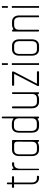

<svg xmlns="http://www.w3.org/2000/svg" viewBox="802 -1247 446 2090"><g transform="rotate(-90 1025.0 -202.0)"><path d="M150 0H133Q102 0 83 -21Q64 -42 64 -79V-272H32Q26 -272 26 -279V-287Q26 -295 32 -295H64V-340Q64 -350 71 -350H78Q83 -350 83 -340V-295H145Q151 -295 151 -287V-279Q151 -272 145 -272H83V-79Q83 -53 95.5 -38Q108 -23 133 -23H150Q154 -23 155 -22Q156 -21 156 -16V-7Q156 0 150 0Z M298 -271H280Q257 -271 245 -253Q233 -235 233 -209V-9Q233 -2 231.5 -1Q230 0 228 0H222Q218 0 218 -9V-286Q218 -294 222 -294H228Q231 -294 232 -291Q233 -288 237 -277Q254 -287 262.5 -290.5Q271 -294 281 -294H298Q299 -294 301 -292Q303 -290 303 -286V-279Q303 -271 298 -271Z M539 0H533Q531 0 529.5 -2Q528 -4 523 -15Q506 -7 495 -3.5Q484 0 475 0H439Q407 0 389 -21Q371 -42 371 -80V-214Q371 -252 389 -273Q407 -294 439 -294H539Q546 -294 546 -286V-9Q546 -3 544.5 -1.5Q543 0 539 0ZM526 -251Q521 -268 500 -271H439Q414 -271 402 -256Q390 -241 390 -214V-81Q390 -23 439 -23H474Q527 -23 527 -78Q527 -148 527.5 -180Q528 -212 528 -224Q528 -231 528 -237.5Q528 -244 526 -251Z M794 0H788Q785 0 783.5 -3Q782 -6 778 -17Q761 -6 750.5 -3Q740 0 730 0H694Q662 0 644 -20Q626 -40 626 -82V-216Q626 -256 644 -276Q662 -296 694 -296H730Q740 -296 750.5 -293Q761 -290 782 -277V-397Q782 -405 788 -405H794Q801 -405 801 -397V-8Q801 0 794 0ZM782 -218Q782 -273 729 -273H694Q669 -273 657 -258Q645 -243 645 -216V-83Q645 -56 657 -40Q669 -24 694 -24H729Q782 -24 782 -79Z M1060 0H1054Q1052 0 1050 -2Q1048 -4 1043 -16Q1028 -7 1017 -3.5Q1006 0 995 0H960Q929 0 910 -21Q891 -42 891 -80V-286Q891 -294 898 -294H906Q912 -294 912 -286V-81Q912 -23 960 -23H995Q1047 -23 1047 -78V-286Q1047 -294 1054 -294H1060Q1066 -294 1066 -286V-9Q1066 0 1060 0Z M1288 0H1141Q1133 0 1133 -8V-14Q1133 -15 1136 -20L1266 -271H1143Q1137 -271 1137 -279V-286Q1137 -294 1143 -294H1285Q1291 -294 1291 -286V-279Q1291 -275 1291 -275L1159 -23H1288Q1294 -23 1294 -15V-8Q1294 0 1288 0Z M1383 -404Q1382 -401 1382 -396V-349Q1382 -347 1382.5 -344.5Q1383 -342 1383 -340H1362Q1362 -342 1362.5 -344.5Q1363 -347 1363 -349V-396Q1363 -398 1362.5 -400Q1362 -402 1362 -404ZM1383 -296Q1382 -294 1382 -288V-8Q1382 -6 1382.5 -4Q1383 -2 1383 0Q1384 0 1385 1Q1386 2 1386 0H1362L1363 -4V-8V-288Q1363 -290 1362.5 -292Q1362 -294 1362 -296Z M1574 0H1532Q1500 0 1482 -21Q1464 -42 1464 -80V-214Q1464 -252 1482 -273Q1500 -294 1532 -294H1574Q1605 -294 1623.5 -273Q1642 -252 1642 -214V-80Q1642 -42 1623.5 -21Q1605 0 1574 0ZM1622 -214Q1622 -241 1610 -256Q1598 -271 1574 -271H1532Q1507 -271 1495 -256Q1483 -241 1483 -214V-81Q1483 -23 1532 -23H1574Q1622 -23 1622 -81Z M1895 0H1888Q1885 0 1883.5 -1.5Q1882 -3 1882 -9V-214Q1882 -241 1870 -256Q1858 -271 1834 -271H1798Q1746 -271 1746 -216V-9Q1746 -3 1744.5 -1.5Q1743 0 1740 0H1733Q1727 0 1727 -9V-286Q1727 -294 1733 -294H1740Q1741 -294 1743.5 -292Q1746 -290 1752 -279Q1777 -294 1798 -294H1834Q1865 -294 1883.5 -273Q1902 -252 1902 -214V-9Q1902 -3 1900.5 -1.5Q1899 0 1895 0Z M2005 -404Q2004 -401 2004 -396V-349Q2004 -347 2004.5 -344.5Q2005 -342 2005 -340H1984Q1984 -342 1984.5 -344.5Q1985 -347 1985 -349V-396Q1985 -398 1984.5 -400Q1984 -402 1984 -404ZM2005 -296Q2004 -294 2004 -288V-8Q2004 -6 2004.5 -4Q2005 -2 2005 0Q2006 0 2007 1Q2008 2 2008 0H1984L1985 -4V-8V-288Q1985 -290 1984.5 -292Q1984 -294 1984 -296Z"/></g></svg>

Font: Chathura Light
Style: Regular
Weight: 300
Designer: Appaji Ambarisha Darbha
Foundry: Aditya Fonts
Version: Version 1.002 2016